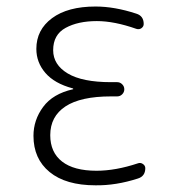

<svg xmlns="http://www.w3.org/2000/svg" viewBox="-20 -550 540 580"><path d="M200.2 -280.3Q201.2 -280.3 201.2 -281.2Q201.2 -283.2 199.2 -283.2Q144.5 -297.9 117.2 -329.6Q89.8 -361.3 89.8 -402.3Q89.8 -460 137.2 -495.1Q184.6 -530.3 268.6 -530.3Q326.2 -530.3 391.6 -508.8Q414.1 -502 414.1 -477.5Q414.1 -469.7 407.2 -464.8Q400.4 -460 391.6 -462.9Q325.2 -486.3 272.5 -486.3Q215.8 -486.3 178.2 -465.8Q140.6 -445.3 140.6 -398.4Q140.6 -354.5 184.6 -328.1Q228.5 -301.8 315.4 -301.8H334Q342.8 -301.8 349.1 -295.4Q355.5 -289.1 355.5 -280.3Q355.5 -271.5 349.1 -265.1Q342.8 -258.8 334 -258.8H315.4Q223.6 -258.8 177.7 -228.5Q131.8 -198.2 131.8 -141.6Q131.8 -89.8 167.5 -62Q203.1 -34.2 271.5 -34.2Q329.1 -34.2 396.5 -56.6Q404.3 -59.6 411.6 -54.7Q418.9 -49.8 418.9 -42Q418.9 -17.6 396.5 -10.7Q330.1 10.7 268.6 9.8Q178.7 9.8 129.9 -30.3Q81.1 -70.3 81.1 -139.6Q81.1 -187.5 110.4 -227.1Q139.6 -266.6 200.2 -280.3Z"/></svg>

Font: Rounded Mgen+ 2m light
Style: Regular
Weight: 200
Designer: [Source Han Sans]
Ryoko NISHIZUKA  (kana & ideographs); Paul D. Hunt (Latin, Greek & Cyrillic); Wenlong ZHANG  (bopomofo
Version: Version 1.059.20150602